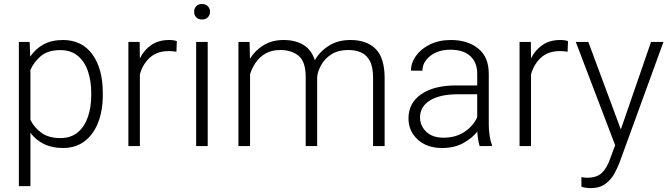

<svg xmlns="http://www.w3.org/2000/svg" viewBox="-20 -741 3400 974"><path d="M501.5 -269V-258.8Q501.5 -180.2 477.8 -119.4Q454.1 -58.6 408.9 -24.4Q363.8 9.8 299.8 9.8Q243.7 9.8 202.4 -10.7Q161.1 -31.2 134.3 -67.4V203.1H75.7V-528.3H130.4L133.3 -453.6Q160.2 -493.7 201.4 -515.9Q242.7 -538.1 298.8 -538.1Q396 -538.1 448.7 -465.1Q501.5 -392.1 501.5 -269ZM442.9 -258.8V-269Q442.9 -330.6 426 -379.9Q409.2 -429.2 374.3 -458Q339.4 -486.8 285.6 -486.8Q222.7 -486.8 187 -456.3Q151.4 -425.8 134.3 -386.2V-133.3Q153.8 -93.3 190.7 -66.9Q227.5 -40.5 286.6 -40.5Q339.8 -40.5 374.5 -69.6Q409.2 -98.6 426 -148.2Q442.9 -197.8 442.9 -258.8Z M877 -532.2 875 -478.5Q865.7 -480 856.4 -481Q847.2 -481.9 835.9 -481.9Q776.9 -481.9 740.2 -448.7Q703.6 -415.5 689.5 -363.3V0H631.3V-528.3H688.5L689.5 -444.8Q710.9 -487.8 747.8 -512.9Q784.7 -538.1 838.4 -538.1Q862.3 -538.1 877 -532.2Z M964.8 -681.2Q964.8 -697.8 975.3 -709.2Q985.8 -720.7 1004.9 -720.7Q1023.4 -720.7 1034.4 -709.2Q1045.4 -697.8 1045.4 -681.2Q1045.4 -664.6 1034.4 -653.3Q1023.4 -642.1 1004.9 -642.1Q985.8 -642.1 975.3 -653.3Q964.8 -664.6 964.8 -681.2ZM1033.7 -528.3V0H975.1V-528.3Z M1401.9 -487.3Q1357.9 -487.3 1327.4 -469.7Q1296.9 -452.1 1277.6 -424.1Q1258.3 -396 1248.5 -364.3V0H1189.5V-528.3H1246.1L1248 -442.9Q1274.4 -485.8 1317.6 -512Q1360.8 -538.1 1418.9 -538.1Q1477.1 -538.1 1518.3 -513.9Q1559.6 -489.7 1577.1 -435.5Q1602.5 -480 1648.4 -509Q1694.3 -538.1 1757.8 -538.1Q1840.3 -538.1 1885.7 -492.7Q1931.2 -447.3 1931.2 -344.7V0H1872.6V-345.2Q1872.6 -400.9 1856.2 -431.9Q1839.8 -462.9 1811 -475.3Q1782.2 -487.8 1743.7 -487.3Q1694.3 -486.8 1661.1 -465.3Q1627.9 -443.8 1609.9 -412.1Q1591.8 -380.4 1588.9 -349.6V0H1530.8V-349.6Q1530.8 -428.2 1494.9 -457.8Q1459 -487.3 1401.9 -487.3Z M2413.1 0Q2408.7 -13.7 2405.5 -33.4Q2402.3 -53.2 2401.4 -73.7Q2375 -40 2330.1 -15.1Q2285.2 9.8 2222.7 9.8Q2145.5 9.8 2098.9 -33.2Q2052.2 -76.2 2052.2 -140.6Q2052.2 -218.3 2116.7 -262.9Q2181.2 -307.6 2293 -307.6H2400.9V-367.2Q2400.9 -423.8 2366 -456.3Q2331.1 -488.8 2264.6 -488.8Q2203.1 -488.8 2163.1 -457.5Q2123 -426.3 2123 -382.3L2064.9 -382.8Q2064.9 -422.4 2090.3 -457.8Q2115.7 -493.2 2161.4 -515.6Q2207 -538.1 2267.6 -538.1Q2352.1 -538.1 2405.8 -495.1Q2459.5 -452.1 2459.5 -366.2V-110.8Q2459.5 -83.5 2463.6 -54.2Q2467.8 -24.9 2475.6 -6.3V0ZM2229.5 -42.5Q2293 -42.5 2337.4 -72.8Q2381.8 -103 2400.9 -146.5V-262.7H2301.3Q2211.4 -262.7 2161.1 -231.4Q2110.8 -200.2 2110.8 -145.5Q2110.8 -102.5 2142.6 -72.5Q2174.3 -42.5 2229.5 -42.5Z M2861.3 -532.2 2859.4 -478.5Q2850.1 -480 2840.8 -481Q2831.5 -481.9 2820.3 -481.9Q2761.2 -481.9 2724.6 -448.7Q2688 -415.5 2673.8 -363.3V0H2615.7V-528.3H2672.9L2673.8 -444.8Q2695.3 -487.8 2732.2 -512.9Q2769 -538.1 2822.8 -538.1Q2846.7 -538.1 2861.3 -532.2Z M2964.4 -528.3 3129.4 -84.5 3282.7 -528.3H3345.7L3122.6 84.5Q3113.3 108.4 3097.2 138.7Q3081.1 168.9 3052 191.2Q3022.9 213.4 2974.6 213.4Q2965.3 213.4 2950.7 211.2Q2936 209 2929.7 206.5L2929.2 157.7Q2934.6 158.7 2944.8 159.7Q2955.1 160.6 2959 160.6Q3006.8 160.6 3032.5 136.7Q3058.1 112.8 3074.7 65.4L3100.6 -4.4L2900.9 -528.3Z"/></svg>

Font: Vazirmatn RD UI FD ExtraLight
Style: Regular
Weight: 200
Designer: Saber Rastikerdar
Foundry: Saber Rastikerdar
Version: Version 33.003